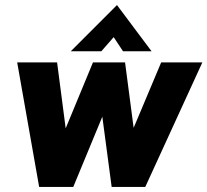

<svg xmlns="http://www.w3.org/2000/svg" viewBox="-20 -740 821 760"><path d="M135 0 48 -493H206L240 -232L348 -493H475L509 -234L618 -493H781L555 0H422L385 -278L270 0ZM260 -537 443 -720 580 -537H467L430 -593L381 -537Z"/></svg>

Font: Hanken Grotesk Black
Style: Italic
Weight: 900
Italic angle: -8°
Designer: Alfredo Marco Pradil
Foundry: Hanken Design Co.
Version: Version 3.013